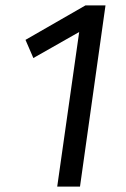

<svg xmlns="http://www.w3.org/2000/svg" viewBox="-20 -688 463 708"><path d="M275 0H191L272 -570L103 -474L74 -541L295 -668H369Z"/></svg>

Font: Fira Sans Book
Style: Italic
Weight: 350
Italic angle: -8°
Designer: bBox Type GmbH & Carrois Corporate GbR & Edenspiekermann AG
Foundry: bBox Type GmbH & Carrois Corporate GbR & Edenspiekermann AG
Version: Version 4.301